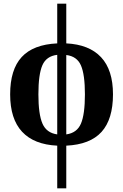

<svg xmlns="http://www.w3.org/2000/svg" viewBox="-20 -780 668 1040"><path d="M290 9Q164 3 99.5 -66.5Q35 -136 35 -269Q35 -403 97.5 -471Q160 -539 290 -545V-760H339V-545Q463 -539 527.5 -470Q592 -401 592 -269Q592 -134 530 -65.5Q468 3 339 9V240H290ZM290 -483Q231 -476 209.5 -426.5Q188 -377 188 -269Q188 -161 210 -110.5Q232 -60 290 -52ZM440 -269Q440 -376 418.5 -425.5Q397 -475 339 -482V-52Q397 -60 418.5 -110.5Q440 -161 440 -269Z"/></svg>

Font: Noto Serif CondExtraBold
Style: Regular
Weight: 800
Width: 3
Designer: Monotype Design Team
Foundry: Monotype Imaging Inc.
Version: Version 1.001